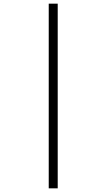

<svg xmlns="http://www.w3.org/2000/svg" viewBox="-20 -782 583 1048"><path d="M246 -762V246H295V-762Z"/></svg>

Font: Noto Sans Meetei Mayek Light
Style: Regular
Weight: 300
Designer: Monotype Design Team and Neelakash Kshetrimayum
Foundry: Monotype Imaging Inc.
Version: Version 2.002